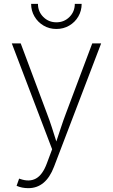

<svg xmlns="http://www.w3.org/2000/svg" viewBox="-20 -772 588 1000"><path d="M66.4 195.8 79.6 158.2 85.4 160.2Q133.3 176.8 167.5 157.7Q201.7 138.7 223.6 80.1L251.5 5.4L41.5 -545.9H87.9L224.1 -182.1Q238.3 -145 250.2 -108.2Q262.2 -71.3 273.4 -35.2Q285.6 -71.3 297.6 -108.2Q309.6 -145 323.7 -182.1L460.4 -545.9H506.8L261.2 96.7Q218.8 208 127.4 208Q93.8 208 66.4 195.8ZM273.9 -621.1Q236.8 -621.1 207 -638.7Q177.2 -656.2 159.7 -686Q142.1 -715.8 142.1 -752H177.7Q177.7 -711.4 205.6 -683.6Q233.4 -655.8 273.9 -655.8Q314 -655.8 341.8 -683.6Q369.6 -711.4 369.6 -752H405.3Q405.3 -715.8 387.9 -686Q370.6 -656.2 340.6 -638.7Q310.5 -621.1 273.9 -621.1Z"/></svg>

Font: Inter Extra Light
Style: Regular
Weight: 200
Designer: Rasmus Andersson
Foundry: rsms
Version: Version 4.000;git-3c8e0fc